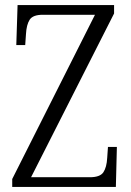

<svg xmlns="http://www.w3.org/2000/svg" viewBox="-20 -734 514 754"><path d="M28 0V-31L353 -676H148Q109 -676 96.5 -656.5Q84 -637 82 -600L79 -557H44L49 -714H428V-681L102 -38H333Q373 -38 386 -57.5Q399 -77 401 -114L404 -157H439L435 0Z"/></svg>

Font: Noto Serif Tamil Condensed Light
Style: Regular
Weight: 300
Width: 3
Designer: Indian Type Foundry, Tom Grace, and the Monotype Design Team
Foundry: Monotype Imaging Inc.
Version: Version 2.004; ttfautohint (v1.8.4.7-5d5b)